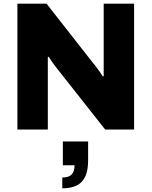

<svg xmlns="http://www.w3.org/2000/svg" viewBox="-20 -707 827 1048"><path d="M75 0V-687H234L484 -368Q491 -360 502.5 -345Q514 -330 525 -314.5Q536 -299 541 -290L546 -291Q546 -313 546 -333.5Q546 -354 546 -368V-687H712V0H554L289 -336Q276 -352 264.5 -369Q253 -386 246 -397L241 -396Q241 -380 241 -363.5Q241 -347 241 -336V0ZM320 321V262Q356 262 371.5 245Q387 228 387 195H323V65H461V168Q461 224 445 257.5Q429 291 397.5 306Q366 321 320 321Z"/></svg>

Font: Archivo SemiBold ExtraBold
Style: Regular
Weight: 800
Version: Version 2.001